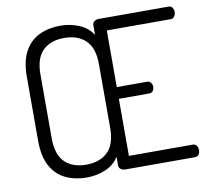

<svg xmlns="http://www.w3.org/2000/svg" viewBox="-81 -822 1002 918"><g transform="rotate(-10 420.0 -362.5)"><path d="M269 6Q212 6 167 -15Q122 -36 95.5 -83Q69 -130 69 -208V-518Q69 -595 95.5 -642Q122 -689 167 -710Q212 -731 269 -731Q316 -731 358.5 -713.5Q401 -696 425 -659V-706Q425 -718 434.5 -724.5Q444 -731 455 -731H794Q807 -731 813 -721.5Q819 -712 819 -702Q819 -689 812.5 -679.5Q806 -670 794 -670H484V-395H631Q643 -395 649.5 -386Q656 -377 656 -365Q656 -356 650 -347Q644 -338 631 -338H484V-61H794Q806 -61 812.5 -52Q819 -43 819 -30Q819 -19 813 -9.5Q807 0 794 0H455Q444 0 434.5 -6.5Q425 -13 425 -26V-67Q401 -29 358.5 -11.5Q316 6 269 6ZM276 -55Q343 -55 381 -92Q419 -129 419 -208V-518Q419 -596 381 -633Q343 -670 276 -670Q210 -670 172.5 -633Q135 -596 135 -518V-208Q135 -129 172.5 -92Q210 -55 276 -55Z"/></g></svg>

Font: Dosis
Style: Regular
Weight: 400
Designer: EdgarTolentino, PabloImpallari, IginoMarini
Foundry: EdgarTolentino, PabloImpallari, IginoMarini
Version: Version 3.001; ttfautohint (v1.8.2)